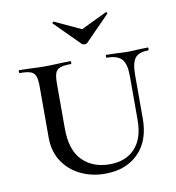

<svg xmlns="http://www.w3.org/2000/svg" viewBox="-76 -709 726 790"><g transform="rotate(-10 287.5 -314.0)"><path d="M389 -456Q387 -456 387 -462Q387 -468 389 -468L429 -467Q461 -465 480 -465Q497 -465 525 -467L563 -468Q565 -468 565 -462Q565 -456 563 -456Q523 -456 507.5 -436Q492 -416 492 -365V-184Q492 -91 440 -39Q388 13 301 13Q245 13 198.5 -9.5Q152 -32 124.5 -74Q97 -116 97 -174V-387Q97 -417 91.5 -431Q86 -445 71.5 -450.5Q57 -456 26 -456Q23 -456 23 -462Q23 -468 26 -468L71 -467Q109 -465 132 -465Q156 -465 196 -467L240 -468Q242 -468 242 -462Q242 -456 240 -456Q209 -456 194 -450Q179 -444 174 -429.5Q169 -415 169 -385V-200Q169 -108 212.5 -65Q256 -22 326 -22Q393 -22 431.5 -63Q470 -104 470 -182V-365Q470 -416 452 -436Q434 -456 389 -456ZM195 -633Q194 -633 194 -633.5Q194 -634 194 -634Q194 -636 196.5 -638.5Q199 -641 201 -640L310 -589L418 -641Q420 -642 422.5 -638.5Q425 -635 423 -634L321 -530Q317 -526 310 -526Q302 -526 298 -530Z"/></g></svg>

Font: Cormorant SC Medium
Style: Regular
Weight: 500
Designer: Christian Thalmann (Catharsis Fonts)
Version: Version 3.000